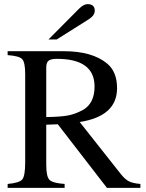

<svg xmlns="http://www.w3.org/2000/svg" viewBox="-20 -910 707 930"><path d="M215 -719 362 -867Q385 -890 404 -890Q439 -890 439 -858Q439 -835 409 -816L255 -719ZM660 0H498L260 -308L204 -306V-112Q204 -55 219.5 -39Q235 -23 293 -19V0H17V-19Q74 -24 88 -41Q102 -58 102 -124V-551Q102 -607 88 -623Q74 -639 17 -643V-662H289Q426 -662 498 -603Q547 -563 547 -483Q547 -347 366 -319L566 -66Q587 -40 606 -31Q625 -22 660 -19ZM204 -583V-343Q276 -344 311 -351Q346 -358 381 -377Q438 -409 438 -491Q438 -625 255 -625Q228 -625 216 -616.5Q204 -608 204 -583Z"/></svg>

Font: STIX MathJax Latin
Style: Regular
Weight: 400
Designer: MicroPress Inc., with final additions and corrections provided by Coen Hoffman, Elsevier (retired)
Version: Version 1.1.1